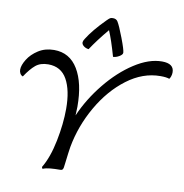

<svg xmlns="http://www.w3.org/2000/svg" viewBox="-104 -1056 1115 1164"><g transform="rotate(10 453.5 -474.0)"><path d="M910 -700Q910 -687 906 -675.5Q902 -664 897 -658Q879 -665 842 -665Q734 -665 636.5 -591.5Q539 -518 470.5 -398.5Q402 -279 378 -147Q373 -117 365 -49L361 -18Q359 -7 354.5 -3.5Q350 0 342 0Q308 0 280.5 2.5Q253 5 235 13Q230 6 230 2Q270 -64 291.5 -171Q313 -278 313 -370Q313 -484 276 -550.5Q239 -617 160 -617Q112 -617 82.5 -592.5Q53 -568 20 -518Q9 -522 3 -532.5Q-3 -543 -3 -556Q-3 -583 19.5 -619.5Q42 -656 83.5 -682.5Q125 -709 180 -709Q276 -709 327 -624.5Q378 -540 378 -395Q378 -377 376 -341Q422 -447 499.5 -542.5Q577 -638 666.5 -696Q756 -754 836 -754Q910 -754 910 -700ZM595 -765Q595 -753 575 -741.5Q555 -730 538 -730Q510 -829 486 -885Q424 -811 384 -750Q366 -752 353 -762.5Q340 -773 341 -786Q342 -795 350 -807Q387 -867 461 -941Q474 -954 480 -957.5Q486 -961 497 -961Q518 -961 527 -946Q541 -924 568 -853Q595 -782 595 -765Z"/></g></svg>

Font: Charmonman
Style: Bold
Weight: 700
Designer: Ekaluck Peanpanawate
Foundry: Cadson Demak Co.,Ltd.
Version: Version 1.000; ttfautohint (v1.6)